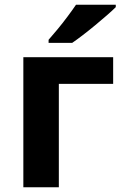

<svg xmlns="http://www.w3.org/2000/svg" viewBox="-20 -786 518 806"><path d="M455 -546V-434H227V0H78V-546ZM466 -766V-756Q452 -742 429 -722Q406 -702 379.5 -680Q353 -658 327.5 -638.5Q302 -619 283 -606H184V-619Q200 -637 221.5 -663Q243 -689 263.5 -716.5Q284 -744 299 -766Z"/></svg>

Font: Noto IKEA Arabic
Style: Bold
Weight: 700
Designer: Monotype Design Team
Foundry: Monotype Imaging Inc.
Version: Version 1.200